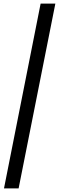

<svg xmlns="http://www.w3.org/2000/svg" viewBox="-20 -832 325 1057"><path d="M2 205.1 203.6 -812H284.7L82.5 205.1Z"/></svg>

Font: Reddit Sans SemiBold
Style: Italic
Weight: 600
Italic angle: -11.25°
Designer: Stephen Hutchings
Version: Version 1.013